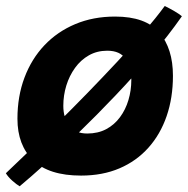

<svg xmlns="http://www.w3.org/2000/svg" viewBox="-35 -588 642 655"><path d="M585.5 -532.5Q539 -466 480.2 -397Q421.5 -328 358.2 -261.5Q295 -195 233.8 -135.8Q172.5 -76.5 120.2 -29.5Q68 17.5 32 47.5Q21.5 41.5 7 28.5Q-7.5 15.5 -15 3Q19.5 -29.5 64.5 -73Q109.5 -116.5 160.5 -167Q211.5 -217.5 263.8 -271.2Q316 -325 365.5 -378Q415 -431 456.5 -479.5Q498 -528 527 -567.5Q543.5 -559.5 560.2 -549.8Q577 -540 585.5 -532.5ZM241.5 11Q132 11 78.2 -40.8Q24.5 -92.5 24.5 -183Q24.5 -259.5 48.5 -323.2Q72.5 -387 116.5 -433.5Q160.5 -480 221.8 -505.8Q283 -531.5 357.5 -531.5Q462 -531.5 508.5 -477Q555 -422.5 555 -329.5Q555 -254.5 533.5 -192Q512 -129.5 471.2 -84Q430.5 -38.5 372.8 -13.8Q315 11 241.5 11ZM262.5 -132.5Q299 -132.5 327 -147.2Q355 -162 374.2 -188Q393.5 -214 403.2 -246.8Q413 -279.5 413 -315.5Q413 -358 394 -386.5Q375 -415 331 -415Q296 -415 268.2 -399.2Q240.5 -383.5 221 -356.5Q201.5 -329.5 191.2 -296Q181 -262.5 181 -227Q181 -186 201.2 -159.2Q221.5 -132.5 262.5 -132.5Z"/></svg>

Font: Grandstander Thin
Style: Bold Italic
Weight: 700
Italic angle: -15°
Version: Version 1.200